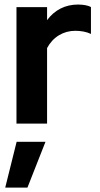

<svg xmlns="http://www.w3.org/2000/svg" viewBox="-20 -553 448 859"><path d="M53.7 0V-521H190.6V-462.9Q215.8 -496.9 250.9 -514.8Q286.1 -532.7 329.9 -532.7Q368.1 -532 386.9 -521.5V-401.2Q371.8 -408.4 353.8 -411.8Q335.8 -415.2 317.1 -415.2Q276.8 -415.2 243.7 -395.2Q210.6 -375.1 190.6 -338V0ZM3.4 286.2 54.4 81.4H183.5L102.8 286.2Z"/></svg>

Font: Red Hat Display
Style: Regular
Weight: 300
Designer: Pentagram, MCKL
Foundry: Pentagram, MCKL
Version: Version 1.023